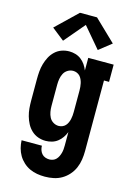

<svg xmlns="http://www.w3.org/2000/svg" viewBox="-144 -846 787 1132"><g transform="rotate(15 250.0 -280.5)"><path d="M247 213Q223 213 199.5 209Q176 205 154.5 195Q133 185 115 168.5Q97 152 85 131.5Q73 111 67 88Q61 65 60 41H184Q184 54 188 66.5Q192 79 200.5 89Q209 99 221.5 103.5Q234 108 247 108Q258 108 269 104Q280 100 288 91.5Q296 83 301 72.5Q306 62 309 51Q312 40 313 28.5Q314 17 314 5V-77Q307 -59 296 -43Q285 -27 269.5 -15Q254 -3 235 2.5Q216 8 197 8Q173 8 150.5 0Q128 -8 110.5 -24.5Q93 -41 82 -62Q71 -83 64.5 -106Q58 -129 56 -152.5Q54 -176 54 -200V-330Q54 -354 56 -377.5Q58 -401 64.5 -424Q71 -447 82 -468Q93 -489 110.5 -505.5Q128 -522 150.5 -530Q173 -538 197 -538Q216 -538 235 -532.5Q254 -527 269.5 -515Q285 -503 296 -487Q307 -471 314 -453V-530H469V-425H438V5Q438 32 434 58.5Q430 85 419.5 109.5Q409 134 391 154.5Q373 175 350 188.5Q327 202 300.5 207.5Q274 213 247 213ZM249 -97Q260 -97 271 -101.5Q282 -106 289.5 -114Q297 -122 302 -133Q307 -144 309.5 -155Q312 -166 313 -177.5Q314 -189 314 -200V-330Q314 -341 313 -352.5Q312 -364 309.5 -375Q307 -386 302 -397Q297 -408 289.5 -416Q282 -424 271 -428.5Q260 -433 249 -433Q231 -433 215.5 -423.5Q200 -414 192 -398.5Q184 -383 181 -365.5Q178 -348 178 -330V-200Q178 -182 181 -164.5Q184 -147 192 -131.5Q200 -116 215.5 -106.5Q231 -97 249 -97ZM144 -589 68 -649 198 -774H302L432 -649L356 -589L250 -714Z"/></g></svg>

Font: Iosevka Slab Extrabold
Style: Regular
Weight: 800
Monospace: yes
Designer: Belleve Invis
Foundry: Belleve Invis
Version: Version 11.1.1; ttfautohint (v1.8.3)